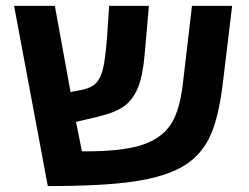

<svg xmlns="http://www.w3.org/2000/svg" viewBox="-20 -626 845 651"><path d="M350.1 -606H484.9L470.2 -439Q464.4 -370.1 448.2 -330.1Q432.1 -290 403.1 -267.6Q374 -245.1 311 -230L237.8 -212.9L257.8 -112.8H269.5Q391.6 -112.8 458 -133.5Q524.4 -154.3 556.9 -200.9Q589.4 -247.6 600.1 -342.8L630.9 -606H767.1L735.8 -346.2Q720.7 -220.2 689 -157.2Q657.2 -94.2 597.2 -60.1Q537.1 -25.9 433.1 -10.5Q329.1 4.9 142.1 4.9L27.8 -606H166L219.2 -314L254.9 -320.8Q288.1 -327.1 304 -342.5Q319.8 -357.9 328.1 -388.4Q336.4 -418.9 342.8 -497.1Z"/></svg>

Font: Arial
Style: Bold
Weight: 700
Designer: Steve Matteson
Foundry: Ascender Corporation
Version: Version 2.00.3